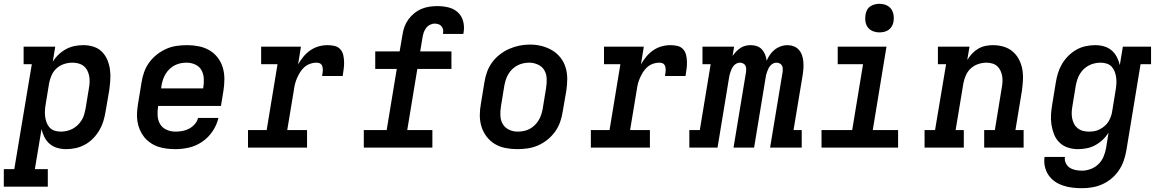

<svg xmlns="http://www.w3.org/2000/svg" viewBox="-61 -775 6081 1008"><path d="M-41 205V113H14L106 -438H63V-530H229L216 -451Q229 -472 247 -489Q265 -506 286.5 -517.5Q308 -529 331 -533.5Q354 -538 377 -538Q405 -538 431 -529.5Q457 -521 475 -502.5Q493 -484 503 -459.5Q513 -435 516.5 -408.5Q520 -382 518 -354Q516 -326 512 -298L493 -188Q489 -163 481.5 -138.5Q474 -114 460.5 -91Q447 -68 428 -48.5Q409 -29 385.5 -16Q362 -3 336.5 2.5Q311 8 286 8Q262 8 239.5 1.5Q217 -5 200 -19.5Q183 -34 172.5 -54.5Q162 -75 157 -97L122 113H190V205ZM258 -84Q274 -84 289.5 -87.5Q305 -91 319.5 -98.5Q334 -106 346 -117.5Q358 -129 367 -143Q376 -157 380.5 -172.5Q385 -188 388 -203L406 -313Q409 -329 409.5 -345.5Q410 -362 407 -377Q404 -392 397 -405.5Q390 -419 378 -428.5Q366 -438 351 -442Q336 -446 319 -446Q319 -446 319 -446Q319 -446 319 -446Q297 -446 275.5 -439Q254 -432 237 -417Q220 -402 210.5 -381Q201 -360 197 -339L179 -229Q176 -212 175 -195.5Q174 -179 176 -163Q178 -147 183.5 -132Q189 -117 199.5 -105.5Q210 -94 225.5 -89Q241 -84 258 -84Z M860 8Q836 8 812.5 5Q789 2 767.5 -5.5Q746 -13 727.5 -26Q709 -39 695.5 -56Q682 -73 673 -94Q664 -115 660.5 -138Q657 -161 658.5 -184.5Q660 -208 664 -232L682 -342Q686 -369 695.5 -396Q705 -423 722 -446.5Q739 -470 762.5 -488.5Q786 -507 812 -518.5Q838 -530 866 -534Q894 -538 921 -538Q952 -538 982.5 -532Q1013 -526 1038.5 -511Q1064 -496 1082 -472.5Q1100 -449 1108.5 -420.5Q1117 -392 1117 -360.5Q1117 -329 1112 -298L1099 -219H769V-217Q765 -192 766.5 -167.5Q768 -143 779.5 -123.5Q791 -104 813 -94Q835 -84 860 -84Q877 -84 895.5 -87Q914 -90 931 -99Q948 -108 961 -122.5Q974 -137 979 -156H1086Q1077 -119 1055.5 -86.5Q1034 -54 1001.5 -31.5Q969 -9 932.5 -0.5Q896 8 860 8ZM785 -311H1006V-313Q1010 -337 1009 -361.5Q1008 -386 997 -406Q986 -426 964.5 -436Q943 -446 919 -446Q903 -446 887.5 -443Q872 -440 857 -432.5Q842 -425 829.5 -413Q817 -401 808.5 -387Q800 -373 795 -358Q790 -343 787 -327Z M1241 0V-92H1339L1396 -438H1310V-530H1519L1504 -437Q1516 -458 1532 -477.5Q1548 -497 1568.5 -511Q1589 -525 1612 -531.5Q1635 -538 1659 -538Q1677 -538 1695 -534Q1713 -530 1725 -517Q1737 -504 1741 -486.5Q1745 -469 1745.5 -450.5Q1746 -432 1743.5 -413.5Q1741 -395 1738 -376H1630Q1631 -384 1632.5 -392Q1634 -400 1634 -407.5Q1634 -415 1632.5 -422.5Q1631 -430 1626.5 -436Q1622 -442 1614.5 -444Q1607 -446 1599 -446Q1583 -446 1566.5 -440Q1550 -434 1537 -422.5Q1524 -411 1515 -396.5Q1506 -382 1499 -366.5Q1492 -351 1488 -335Q1484 -319 1482 -303L1447 -92H1551V0Z M1849 0V-92H1969L2022 -413H1909V-505H2037L2052 -592Q2055 -614 2062.5 -634.5Q2070 -655 2083 -673Q2096 -691 2114 -705.5Q2132 -720 2152.5 -728.5Q2173 -737 2194 -740Q2215 -743 2236 -743Q2266 -743 2294 -736Q2322 -729 2342.5 -710.5Q2363 -692 2370.5 -663.5Q2378 -635 2373 -606Q2373 -603 2372.5 -601Q2372 -599 2371 -597H2264Q2265 -598 2265 -598.5Q2265 -599 2265 -600Q2267 -610 2265 -620Q2263 -630 2256.5 -637.5Q2250 -645 2240.5 -648Q2231 -651 2221 -651Q2208 -651 2195.5 -644.5Q2183 -638 2175 -626.5Q2167 -615 2163 -602.5Q2159 -590 2157 -577L2145 -505H2309V-413H2130L2077 -92H2209V0Z M2654 8Q2623 8 2592.5 2Q2562 -4 2537 -19Q2512 -34 2494 -57.5Q2476 -81 2467 -109.5Q2458 -138 2458 -169.5Q2458 -201 2464 -232L2482 -342Q2486 -369 2495.5 -396Q2505 -423 2522 -446.5Q2539 -470 2562.5 -488.5Q2586 -507 2612.5 -518.5Q2639 -530 2666 -535.5Q2693 -541 2721 -541Q2753 -541 2782.5 -533.5Q2812 -526 2837.5 -511Q2863 -496 2881.5 -472.5Q2900 -449 2908.5 -420.5Q2917 -392 2917 -360.5Q2917 -329 2912 -298L2893 -188Q2889 -161 2879.5 -134Q2870 -107 2853 -83.5Q2836 -60 2813 -41.5Q2790 -23 2763.5 -11.5Q2737 0 2709 4Q2681 8 2654 8ZM2656 -84Q2672 -84 2688 -87Q2704 -90 2718.5 -97.5Q2733 -105 2745.5 -117Q2758 -129 2766.5 -143Q2775 -157 2780 -172Q2785 -187 2788 -203L2806 -313Q2810 -338 2809 -362.5Q2808 -387 2796.5 -406.5Q2785 -426 2763 -436Q2741 -446 2717 -446Q2701 -446 2685.5 -442.5Q2670 -439 2655.5 -431.5Q2641 -424 2629 -412.5Q2617 -401 2608.5 -387Q2600 -373 2595 -357.5Q2590 -342 2587 -327L2569 -217Q2565 -193 2566 -168.5Q2567 -144 2578 -124.5Q2589 -105 2610.5 -94.5Q2632 -84 2656 -84Q2656 -84 2656 -84Q2656 -84 2656 -84Z M3041 0V-92H3139L3196 -438H3110V-530H3319L3304 -437Q3316 -458 3332 -477.5Q3348 -497 3368.5 -511Q3389 -525 3412 -531.5Q3435 -538 3459 -538Q3477 -538 3495 -534Q3513 -530 3525 -517Q3537 -504 3541 -486.5Q3545 -469 3545.5 -450.5Q3546 -432 3543.5 -413.5Q3541 -395 3538 -376H3430Q3431 -384 3432.5 -392Q3434 -400 3434 -407.5Q3434 -415 3432.5 -422.5Q3431 -430 3426.5 -436Q3422 -442 3414.5 -444Q3407 -446 3399 -446Q3383 -446 3366.5 -440Q3350 -434 3337 -422.5Q3324 -411 3315 -396.5Q3306 -382 3299 -366.5Q3292 -351 3288 -335Q3284 -319 3282 -303L3247 -92H3351V0Z M3558 0V-92H3613L3670 -438H3627V-530H3793L3785 -481Q3793 -493 3803.5 -504Q3814 -515 3826 -523Q3838 -531 3852 -534.5Q3866 -538 3880 -538Q3880 -538 3880 -538Q3880 -538 3880 -538Q3898 -538 3913.5 -532.5Q3929 -527 3939.5 -515Q3950 -503 3956 -488Q3962 -473 3964 -456Q3971 -473 3981.5 -488Q3992 -503 4006.5 -514.5Q4021 -526 4038.5 -532Q4056 -538 4072 -538Q4090 -538 4106 -532Q4122 -526 4133 -513.5Q4144 -501 4149.5 -485Q4155 -469 4156.5 -452Q4158 -435 4157 -417Q4156 -399 4153 -381L4105 -92H4148V0H3982L4048 -399Q4049 -408 4048.5 -416.5Q4048 -425 4043.5 -432Q4039 -439 4031.5 -442.5Q4024 -446 4015 -446Q4006 -446 3997.5 -441.5Q3989 -437 3983 -430Q3977 -423 3973 -414.5Q3969 -406 3966 -397.5Q3963 -389 3961 -380.5Q3959 -372 3958 -364L3898 0H3790L3856 -399Q3857 -408 3856.5 -416.5Q3856 -425 3851.5 -432Q3847 -439 3839.5 -442.5Q3832 -446 3823 -446Q3814 -446 3805.5 -441.5Q3797 -437 3791 -430Q3785 -423 3781 -414.5Q3777 -406 3774 -397.5Q3771 -389 3769 -380.5Q3767 -372 3766 -364L3706 0Z M4252 0V-92H4413L4470 -438H4337V-530H4593L4521 -92H4654V0ZM4556 -605Q4538 -605 4521.5 -611.5Q4505 -618 4495 -631.5Q4485 -645 4482.5 -662.5Q4480 -680 4483 -698Q4485 -711 4491 -722.5Q4497 -734 4508 -741.5Q4519 -749 4531.5 -752Q4544 -755 4556 -755Q4574 -755 4590.5 -748.5Q4607 -742 4617 -728.5Q4627 -715 4630 -697.5Q4633 -680 4630 -662Q4628 -649 4621.5 -637.5Q4615 -626 4604.5 -618.5Q4594 -611 4581.5 -608Q4569 -605 4556 -605Z M4793 0V-92H4848L4906 -438H4863V-530H5029L5017 -460Q5028 -478 5042.5 -493.5Q5057 -509 5075 -519.5Q5093 -530 5113 -534Q5133 -538 5152 -538Q5181 -538 5208 -530Q5235 -522 5255.5 -504.5Q5276 -487 5288.5 -463Q5301 -439 5306 -412Q5311 -385 5309.5 -356Q5308 -327 5304 -298L5270 -92H5313V0H5106V-92H5162L5198 -313Q5201 -329 5202 -344.5Q5203 -360 5200.5 -375Q5198 -390 5191.5 -404Q5185 -418 5174.5 -427.5Q5164 -437 5149 -441.5Q5134 -446 5118 -446Q5097 -446 5075.5 -439Q5054 -432 5037 -417Q5020 -402 5010.5 -381Q5001 -360 4997 -339L4956 -92H4999V0Z M5619 213Q5593 213 5568 210Q5543 207 5519.5 199Q5496 191 5476.5 177.5Q5457 164 5443.5 144Q5430 124 5424.5 99Q5419 74 5423 49H5530Q5527 66 5534.5 81.5Q5542 97 5555 105.5Q5568 114 5585 117.5Q5602 121 5619 121Q5642 121 5665 112.5Q5688 104 5705.5 87Q5723 70 5732.5 47.5Q5742 25 5746 2L5759 -79Q5746 -58 5728 -41Q5710 -24 5688.5 -12.5Q5667 -1 5644 3.5Q5621 8 5598 8Q5570 8 5544.5 -0.5Q5519 -9 5500.5 -27.5Q5482 -46 5472.5 -70.5Q5463 -95 5459 -121.5Q5455 -148 5457 -176Q5459 -204 5464 -232L5482 -342Q5486 -367 5493.5 -391.5Q5501 -416 5514.5 -439Q5528 -462 5547.5 -481.5Q5567 -501 5590 -514Q5613 -527 5638.5 -532.5Q5664 -538 5689 -538Q5713 -538 5735.5 -531.5Q5758 -525 5775 -510.5Q5792 -496 5802.5 -475.5Q5813 -455 5818 -433L5834 -530H5982V-438H5927L5852 17Q5847 44 5838 70Q5829 96 5813 119.5Q5797 143 5774.5 162Q5752 181 5726 192.5Q5700 204 5673 208.5Q5646 213 5619 213ZM5656 -84Q5671 -84 5685 -86.5Q5699 -89 5712.5 -96Q5726 -103 5738 -113Q5750 -123 5758 -136Q5766 -149 5771 -163Q5776 -177 5778 -191L5796 -301Q5799 -318 5800 -334.5Q5801 -351 5799 -367Q5797 -383 5791.5 -398Q5786 -413 5775.5 -424.5Q5765 -436 5749.5 -441Q5734 -446 5717 -446Q5702 -446 5686 -442.5Q5670 -439 5655.5 -431.5Q5641 -424 5629 -412.5Q5617 -401 5608.5 -387Q5600 -373 5595 -357.5Q5590 -342 5587 -327L5569 -217Q5566 -201 5565.5 -184.5Q5565 -168 5568 -153Q5571 -138 5578 -124.5Q5585 -111 5597 -101.5Q5609 -92 5624.5 -88Q5640 -84 5656 -84Q5656 -84 5656 -84Q5656 -84 5656 -84Z"/></svg>

Font: Iosevka Slab SmBdExObl
Style: Regular
Weight: 600
Width: 7
Italic angle: -9°
Monospace: yes
Designer: Belleve Invis
Foundry: Belleve Invis
Version: Version 11.1.0; ttfautohint (v1.8.3)